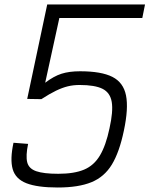

<svg xmlns="http://www.w3.org/2000/svg" viewBox="-20 -820 665 854"><path d="M237 14Q146 14 97.5 -5Q49 -24 36.5 -67.5Q24 -111 40 -185L105 -180Q94 -127 101 -98.5Q108 -70 141 -58.5Q174 -47 239 -47Q310 -47 354 -65.5Q398 -84 424.5 -128.5Q451 -173 467 -249Q484 -325 477 -366.5Q470 -408 436 -425Q402 -442 334 -442Q306 -442 281.5 -436Q257 -430 229 -416.5Q201 -403 164 -379L101 -380L190 -800H625L613 -740H244L181 -452Q219 -481 253.5 -492Q288 -503 336 -503Q431 -503 480 -478Q529 -453 540.5 -395.5Q552 -338 531 -239Q511 -143 477.5 -88Q444 -33 386.5 -9.5Q329 14 237 14Z"/></svg>

Font: Victor Mono Thin Light
Style: Italic
Weight: 300
Italic angle: -12°
Monospace: yes
Version: Version 1.561;gftools[0.9.30]